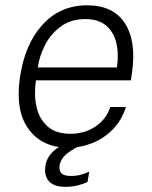

<svg xmlns="http://www.w3.org/2000/svg" viewBox="-20 -547 572 724"><path d="M238.5 10Q140 10 88.5 -59.2Q37 -128.5 55 -253.5Q73 -379.5 139.8 -453.2Q206.5 -527 309 -527Q406.5 -527 450.5 -460Q494.5 -393 478 -274.5L473.5 -244H115.5Q107.5 -189.5 117.8 -143.8Q128 -98 159.5 -70.2Q191 -42.5 245.5 -42.5Q298 -42.5 339 -69.2Q380 -96 396 -143.5H455Q438.5 -92.5 404.5 -58.2Q370.5 -24 327 -7Q283.5 10 238.5 10ZM122.5 -292.5H421Q428.5 -344 418.5 -385.5Q408.5 -427 379.5 -451Q350.5 -475 301 -475Q248 -475 210.2 -447.8Q172.5 -420.5 150.5 -378.5Q128.5 -336.5 122.5 -292.5ZM227.5 157.5Q182.5 157.5 164.2 136Q146 114.5 151 80Q155 49 179.5 24.8Q204 0.5 262.5 -18L308 -10Q258.5 11.5 233.8 31.2Q209 51 204.5 77.5Q202.5 97 212 106.8Q221.5 116.5 247 116.5Q270 116.5 288.8 110.8Q307.5 105 316.5 100L310 139Q298 145.5 275.5 151.5Q253 157.5 227.5 157.5Z"/></svg>

Font: Public Sans ExtraLight
Style: Italic
Weight: 200
Italic angle: -8°
Designer: The Public Sans project authors (U.S. Web Design System). Libre Franklin designed by Pablo Impallari and Rodrigo Fuenzal
Version: Version 1.007; ttfautohint (v1.8.1) -l 8 -r 50 -G 200 -x 14 